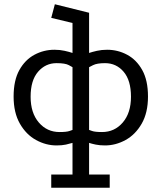

<svg xmlns="http://www.w3.org/2000/svg" viewBox="-20 -674 760 903"><path d="M221 209V147H321V-2Q308 2 290 6Q272 10 246 10Q196 10 149.5 -15.5Q103 -41 73.5 -92.5Q44 -144 44 -220Q44 -296 71 -344.5Q98 -393 142 -416.5Q186 -440 236 -440Q262 -440 284 -435Q306 -430 321 -425V-566L221 -590L238 -654L399 -614V-425Q414 -430 436 -435Q458 -440 484 -440Q534 -440 578 -416.5Q622 -393 649 -344.5Q676 -296 676 -220Q676 -144 646.5 -92.5Q617 -41 570.5 -15.5Q524 10 474 10Q449 10 430 6Q411 2 399 -2V147H496V209ZM260 -53Q293 -53 307 -58Q321 -63 321 -63V-358Q321 -358 304 -367.5Q287 -377 246 -377Q194 -377 159 -336.5Q124 -296 124 -219Q124 -143 162.5 -98Q201 -53 260 -53ZM460 -53Q519 -53 557.5 -98Q596 -143 596 -219Q596 -296 561.5 -336.5Q527 -377 474 -377Q436 -377 417.5 -367.5Q399 -358 399 -358V-63Q399 -63 413 -58Q427 -53 460 -53Z"/></svg>

Font: Podkova
Style: Regular
Weight: 400
Designer: Ilya Yudin
Foundry: Cyreal (www.cyreal.org)
Version: Version 2.103